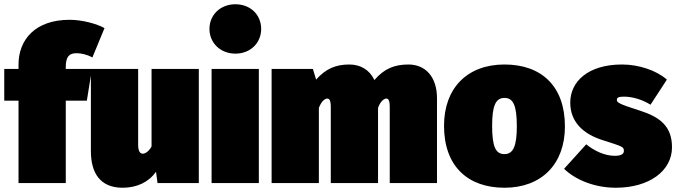

<svg xmlns="http://www.w3.org/2000/svg" viewBox="-25 -860 3181 902"><path d="M334 -610C355 -610 382 -605 409 -590L466 -728C430 -748 362 -767 302 -767C139 -767 62 -672 62 -557V-536H-5V-387H62V0H284V-387H383L407 -536H284V-545C284 -595 301 -610 334 -610Z M909 -536H687V-172C673 -146 655 -138 646 -138C636 -138 624 -145 624 -180V-536H402V-150C402 -48 445 22 551 22C617 22 672 -3 708 -53L715 0H909Z M1081 -840C1010 -840 959 -790 959 -724C959 -659 1010 -608 1081 -608C1152 -608 1202 -659 1202 -724C1202 -790 1152 -840 1081 -840ZM1191 -536H969V0H1191Z M1894 -557C1829 -557 1780 -538 1734 -484C1711 -532 1669 -557 1616 -557C1554 -557 1506 -538 1460 -486L1445 -536H1251V0H1473V-353C1485 -385 1502 -397 1512 -397C1522 -397 1529 -390 1529 -356V0H1751V-353C1762 -385 1780 -397 1790 -397C1799 -397 1806 -390 1806 -356V0H2028V-398C2028 -500 1973 -557 1894 -557Z M2345 -557C2170 -557 2061 -446 2061 -269C2061 -79 2173 22 2345 22C2520 22 2629 -90 2629 -266C2629 -457 2517 -557 2345 -557ZM2345 -400C2386 -400 2403 -365 2403 -266C2403 -174 2386 -136 2345 -136C2304 -136 2287 -170 2287 -269C2287 -362 2303 -400 2345 -400Z M2897 -557C2738 -557 2654 -477 2654 -378C2654 -289 2712 -231 2808 -201C2898 -172 2906 -171 2906 -151C2906 -135 2890 -128 2863 -128C2815 -128 2766 -152 2729 -182L2625 -67C2682 -12 2773 22 2868 22C3026 22 3132 -58 3132 -168C3132 -266 3077 -310 2979 -341C2874 -374 2873 -380 2873 -392C2873 -400 2879 -406 2906 -406C2948 -406 2995 -391 3031 -368L3108 -486C3059 -529 2977 -557 2897 -557Z"/></svg>

Font: Fira Sans Ultra
Style: Regular
Weight: 950
Designer: Carrois Corporate & Edenspiekermann AG
Foundry: Carrois Corporate GbR & Edenspiekermann AG
Version: Version 4.203;PS 004.203;hotconv 1.0.88;makeotf.lib2.5.64775